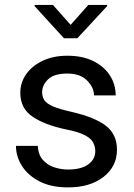

<svg xmlns="http://www.w3.org/2000/svg" viewBox="-20 -770 556 799"><path d="M376.5 -140.1Q376.5 -159.7 367.9 -176.5Q359.4 -193.4 333.3 -207.3Q307.1 -221.2 254.9 -231.4Q166.5 -250 115.5 -284.4Q64.5 -318.8 64.5 -383.8Q64.5 -425.8 88.6 -460.7Q112.8 -495.6 157 -516.8Q201.2 -538.1 260.3 -538.1Q323.7 -538.1 368.7 -515.6Q413.6 -493.2 437.5 -455.8Q461.4 -418.5 461.4 -373H371.1Q371.1 -405.8 342.5 -434.8Q314 -463.9 260.3 -463.9Q204.1 -463.9 179.7 -439.5Q155.3 -415 155.3 -386.2Q155.3 -366.7 165 -352.5Q174.8 -338.4 200.9 -327.1Q227.1 -315.9 276.9 -304.7Q374.5 -282.2 420.7 -246.6Q466.8 -210.9 466.8 -147Q466.8 -77.6 410.9 -33.9Q355 9.8 262.7 9.8Q192.9 9.8 144.5 -15.1Q96.2 -40 71.3 -79.6Q46.4 -119.1 46.4 -163.1H137.2Q139.2 -126 158.7 -104.2Q178.2 -82.5 206.5 -73.5Q234.9 -64.5 262.7 -64.5Q317.9 -64.5 347.2 -85.9Q376.5 -107.4 376.5 -140.1ZM200.2 -749.5 273.9 -666.5 347.7 -749.5H425.8V-744.6L301.8 -610.8H246.1L124 -744.6V-749.5Z"/></svg>

Font: Vazirmatn RD
Style: Regular
Weight: 400
Designer: Saber Rastikerdar
Foundry: Saber Rastikerdar
Version: Version 32.102